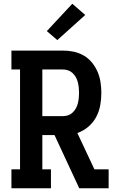

<svg xmlns="http://www.w3.org/2000/svg" viewBox="-20 -1005 640 1025"><path d="M41 0V-101H87V-634H41V-735H316Q345 -735 373.5 -729Q402 -723 427 -708.5Q452 -694 470.5 -671.5Q489 -649 500.5 -622.5Q512 -596 516.5 -567Q521 -538 521 -509Q521 -476 515 -442.5Q509 -409 493 -379.5Q477 -350 451 -328Q425 -306 393 -295L484 -101H560V0H403L271 -284H206V-101H252V0ZM316 -385Q330 -385 343.5 -389.5Q357 -394 367.5 -404Q378 -414 385 -426.5Q392 -439 395.5 -453Q399 -467 400.5 -481Q402 -495 402 -509Q402 -524 400.5 -538Q399 -552 395.5 -566Q392 -580 385 -592.5Q378 -605 367.5 -615Q357 -625 343.5 -629.5Q330 -634 316 -634H206V-385ZM286 -791 230 -839 366 -985 435 -925Z"/></svg>

Font: Iosevka Etoile
Style: Bold
Weight: 700
Designer: Belleve Invis
Foundry: Belleve Invis
Version: Version 28.1.0; ttfautohint (v1.8.4)